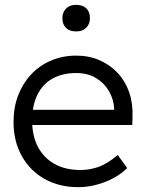

<svg xmlns="http://www.w3.org/2000/svg" viewBox="-20 -764 602 794"><path d="M36 -259Q36 -320 55 -369.5Q74 -419 108.5 -456Q143 -493 191 -513.5Q239 -534 295 -534Q348 -534 391.5 -515Q435 -496 466.5 -462.5Q498 -429 514 -383Q530 -337 528 -282L527 -247H92L81 -310H470L452 -293V-317Q450 -353 431 -386.5Q412 -420 377.5 -441Q343 -462 295 -462Q239 -462 198 -439.5Q157 -417 135 -373Q113 -329 113 -264Q113 -202 137 -156.5Q161 -111 205.5 -86Q250 -61 313 -61Q350 -61 386.5 -73.5Q423 -86 467 -123L506 -69Q483 -46 451 -28.5Q419 -11 381 -0.5Q343 10 303 10Q225 10 164.5 -24Q104 -58 70 -119Q36 -180 36 -259ZM238 -689Q238 -713 253 -728.5Q268 -744 295 -744Q322 -744 337 -729.5Q352 -715 352 -689Q352 -665 337 -649.5Q322 -634 295 -634Q268 -634 253 -648.5Q238 -663 238 -689Z"/></svg>

Font: Mach Light
Style: Regular
Weight: 300
Version: Version 1.002